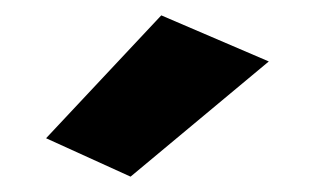

<svg xmlns="http://www.w3.org/2000/svg" viewBox="-20 -730 415 250"><path d="M330 -650 150 -500 40 -550 190 -710Z"/></svg>

Font: Jost* Black
Style: Regular
Weight: 900
Version: Version 3.7